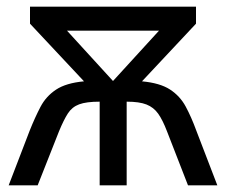

<svg xmlns="http://www.w3.org/2000/svg" viewBox="-20 -556 680 576"><path d="M568 -536V-485L406 -312Q460 -307 490 -287.5Q520 -268 537 -236.5Q554 -205 569 -164L632 0H544L481 -162Q468 -196 454.5 -215Q441 -234 419.5 -242.5Q398 -251 360 -251V0H279V-251Q239 -251 217.5 -243Q196 -235 183.5 -215.5Q171 -196 157 -162L93 0H6L69 -164Q85 -204 101.5 -235.5Q118 -267 148 -287Q178 -307 232 -312L70 -485V-536ZM457 -464H181L319 -313Z"/></svg>

Font: RS Noto Sans
Style: Regular
Weight: 400
Designer: Monotype Design Team
Foundry: Monotype Imaging Inc.
Version: Version 3.10